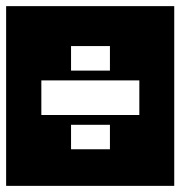

<svg xmlns="http://www.w3.org/2000/svg" viewBox="-40 -606 589 627"><path d="M95 -343.5Q95 -343.5 95 -343.5Q95 -343.5 95 -343.5V-230.5Q95 -230.5 95 -230.5Q95 -230.5 95 -230.5H415Q415 -230.5 415 -230.5Q415 -230.5 415 -230.5V-343.5Q415 -343.5 415 -343.5Q415 -343.5 415 -343.5ZM319 -408.5Q319 -412 319 -418Q319 -424 319 -433.2Q319 -442.5 319 -455.5Q319 -455.5 300.2 -455.5Q281.5 -455.5 256 -455.5Q231.5 -455.5 211.8 -455.5Q192 -455.5 192 -455.5Q192 -444.5 192 -434.8Q192 -425 192 -418Q192 -411 192 -408.5Q192 -406.5 192 -401.5Q192 -396.5 192 -389.8Q192 -383 192 -375.5Q192 -375.5 197.2 -375.5Q202.5 -375.5 211.5 -375.5Q220.5 -375.5 232 -375.5Q243.5 -375.5 256 -375.5Q281.5 -375.5 300.2 -375.5Q319 -375.5 319 -375.5Q319 -384.5 319 -391Q319 -397.5 319 -401.8Q319 -406 319 -408.5ZM319 -165.5Q319 -168 319 -172.2Q319 -176.5 319 -183Q319 -189.5 319 -198.5Q319 -198.5 314 -198.5Q309 -198.5 300.2 -198.5Q291.5 -198.5 280.2 -198.5Q269 -198.5 256 -198.5Q231.5 -198.5 211.8 -198.5Q192 -198.5 192 -198.5Q192 -191 192 -184.2Q192 -177.5 192 -172.5Q192 -167.5 192 -165.5Q192 -162.5 192 -155.5Q192 -148.5 192 -139Q192 -129.5 192 -118.5Q192 -118.5 211.8 -118.5Q231.5 -118.5 256 -118.5Q281.5 -118.5 300.2 -118.5Q319 -118.5 319 -118.5Q319 -131.5 319 -140.8Q319 -150 319 -156Q319 -162 319 -165.5ZM-20 1Q-20 1 -20 1Q-20 1 -20 1Q-20 1 -20 1Q-20 1 -20 1Q-20 1 -20 1Q-20 1 -20 1Q-20 1 -20 1Q-20 1 -20 1Q-20 1 -20 -30.8Q-20 -62.5 -20 -115Q-20 -167.5 -20 -230Q-20 -292.5 -20 -355Q-20 -417.5 -20 -470Q-20 -522.5 -20 -554.2Q-20 -586 -20 -586Q-20 -586 -20 -586Q-20 -586 -20 -586Q-20 -586 -20 -586Q-20 -586 -20 -586Q-20 -586 -20 -586Q-20 -586 -20 -586Q-20 -586 -20 -586Q-20 -586 -20 -586Q5 -586 35.2 -586Q65.5 -586 97 -586Q128.5 -586 157.5 -586Q186.5 -586 209.8 -586Q233 -586 246.5 -586Q260 -586 260 -586Q260 -586 260 -586Q260 -586 260 -586Q260 -586 260 -586Q260 -586 260 -586Q260 -586 260 -586Q260 -586 260 -586Q260 -586 273 -586Q286 -586 308 -586Q330 -586 358 -586Q386 -586 416.2 -586Q446.5 -586 475.8 -586Q505 -586 529 -586Q529 -586 529 -586Q529 -586 529 -586Q529 -586 529 -586Q529 -586 529 -586Q529 -586 529 -586Q529 -586 529 -586Q529 -586 529 -586Q529 -586 529 -586Q529 -586 529 -554.2Q529 -522.5 529 -470Q529 -417.5 529 -355Q529 -292.5 529 -230Q529 -167.5 529 -115Q529 -62.5 529 -30.8Q529 1 529 1Q529 1 529 1Q529 1 529 1Q529 1 529 1Q529 1 529 1Q529 1 529 1Q529 1 529 1Q529 1 529 1Q529 1 529 1Q505 1 476 1Q447 1 416.8 1Q386.5 1 358.5 1Q330.5 1 308.2 1Q286 1 273 1Q260 1 260 1Q260 1 260 1Q260 1 260 1Q260 1 260 1Q260 1 260 1Q260 1 260 1Q260 1 260 1Q260 1 246.5 1Q233 1 210 1Q187 1 158.2 1Q129.5 1 98 1Q66.5 1 36 1Q5.5 1 -20 1Z"/></svg>

Font: Honk
Style: Regular
Weight: 400
Designer: Noopur Datye & Yesha Goshar
Foundry: Ek Type
Version: Version 1.000